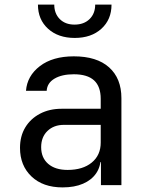

<svg xmlns="http://www.w3.org/2000/svg" viewBox="-20 -805 640 835"><path d="M252 10Q167 10 117 -37.5Q67 -85 67 -162Q67 -213 90 -251Q113 -289 154 -310.5Q195 -332 248 -332H418V-375Q418 -429 389 -455.5Q360 -482 301 -482Q249 -482 217 -463Q185 -444 183 -410H93Q98 -475 153.5 -517.5Q209 -560 301 -560Q401 -560 454.5 -512Q508 -464 508 -378V0H419V-100H404L418 -120Q418 -80 398 -51Q378 -22 341 -6Q304 10 252 10ZM274 -66Q340 -66 379 -98Q418 -130 418 -185V-262H258Q214 -262 186.5 -235.5Q159 -209 159 -165Q159 -119 189.5 -92.5Q220 -66 274 -66ZM305 -640Q233 -640 189 -680Q145 -720 145 -785H216Q216 -746 240 -722Q264 -698 304 -698Q345 -698 369.5 -722Q394 -746 394 -785H465Q465 -720 421 -680Q377 -640 305 -640Z"/></svg>

Font: JetBrains Mono
Style: Regular
Weight: 400
Monospace: yes
Designer: Philipp Nurullin, Konstantin Bulenkov
Foundry: JetBrains
Version: Version 2.305